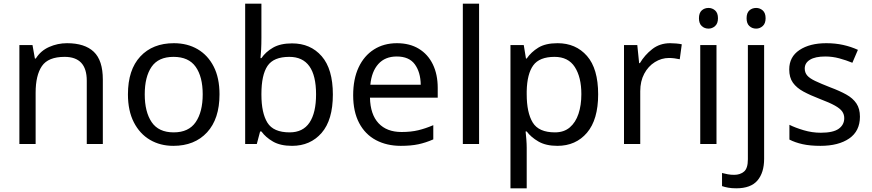

<svg xmlns="http://www.w3.org/2000/svg" viewBox="-20 -780 4723 1040"><path d="M343 -546Q439 -546 488 -499.5Q537 -453 537 -349V0H450V-343Q450 -472 330 -472Q241 -472 207 -422Q173 -372 173 -278V0H85V-536H156L169 -463H174Q200 -505 246 -525.5Q292 -546 343 -546Z M1169 -269Q1169 -136 1101.5 -63Q1034 10 919 10Q848 10 792.5 -22.5Q737 -55 705 -117.5Q673 -180 673 -269Q673 -402 740 -474Q807 -546 922 -546Q995 -546 1050.5 -513.5Q1106 -481 1137.5 -419.5Q1169 -358 1169 -269ZM764 -269Q764 -174 801.5 -118.5Q839 -63 921 -63Q1002 -63 1040 -118.5Q1078 -174 1078 -269Q1078 -364 1040 -418Q1002 -472 920 -472Q838 -472 801 -418Q764 -364 764 -269Z M1396 -575Q1396 -541 1394.5 -511.5Q1393 -482 1391 -465H1396Q1419 -499 1459 -522Q1499 -545 1562 -545Q1662 -545 1722.5 -475.5Q1783 -406 1783 -268Q1783 -130 1722 -60Q1661 10 1562 10Q1499 10 1459 -13Q1419 -36 1396 -68H1389L1371 0H1308V-760H1396ZM1547 -472Q1462 -472 1429 -423Q1396 -374 1396 -271V-267Q1396 -168 1428.5 -115.5Q1461 -63 1549 -63Q1621 -63 1656.5 -116Q1692 -169 1692 -269Q1692 -472 1547 -472Z M2130 -546Q2199 -546 2248.5 -516Q2298 -486 2324.5 -431.5Q2351 -377 2351 -304V-251H1984Q1986 -160 2030.5 -112.5Q2075 -65 2155 -65Q2206 -65 2245.5 -74.5Q2285 -84 2327 -102V-25Q2286 -7 2246 1.5Q2206 10 2151 10Q2075 10 2016.5 -21Q1958 -52 1925.5 -113.5Q1893 -175 1893 -264Q1893 -352 1922.5 -415Q1952 -478 2005.5 -512Q2059 -546 2130 -546ZM2129 -474Q2066 -474 2029.5 -433.5Q1993 -393 1986 -321H2259Q2258 -389 2227 -431.5Q2196 -474 2129 -474Z M2575 0H2487V-760H2575Z M3000 -546Q3099 -546 3159.5 -477Q3220 -408 3220 -269Q3220 -132 3159.5 -61Q3099 10 2999 10Q2937 10 2896.5 -13.5Q2856 -37 2833 -68H2827Q2829 -51 2831 -25Q2833 1 2833 20V240H2745V-536H2817L2829 -463H2833Q2857 -498 2896 -522Q2935 -546 3000 -546ZM2984 -472Q2902 -472 2868.5 -426Q2835 -380 2833 -286V-269Q2833 -170 2865.5 -116.5Q2898 -63 2986 -63Q3035 -63 3066.5 -90Q3098 -117 3113.5 -163.5Q3129 -210 3129 -270Q3129 -362 3093.5 -417Q3058 -472 2984 -472Z M3610 -546Q3625 -546 3642.5 -544.5Q3660 -543 3673 -540L3662 -459Q3649 -462 3633.5 -464Q3618 -466 3604 -466Q3563 -466 3527 -443.5Q3491 -421 3469.5 -380.5Q3448 -340 3448 -286V0H3360V-536H3432L3442 -438H3446Q3472 -482 3513 -514Q3554 -546 3610 -546Z M3818 -737Q3838 -737 3853.5 -723.5Q3869 -710 3869 -681Q3869 -653 3853.5 -639Q3838 -625 3818 -625Q3796 -625 3781 -639Q3766 -653 3766 -681Q3766 -710 3781 -723.5Q3796 -737 3818 -737ZM3861 -536V0H3773V-536Z M4024 -681Q4024 -710 4039 -723.5Q4054 -737 4076 -737Q4096 -737 4111.5 -723.5Q4127 -710 4127 -681Q4127 -653 4111.5 -639Q4096 -625 4076 -625Q4054 -625 4039 -639Q4024 -653 4024 -681ZM3968 240Q3943 240 3924 236.5Q3905 233 3891 228V157Q3906 161 3922 164Q3938 167 3957 167Q3989 167 4010 149.5Q4031 132 4031 83V-536H4119V80Q4119 155 4083 197.5Q4047 240 3968 240Z M4638 -148Q4638 -70 4580 -30Q4522 10 4424 10Q4368 10 4327.5 1Q4287 -8 4256 -24V-104Q4288 -88 4333.5 -74.5Q4379 -61 4426 -61Q4493 -61 4523 -82.5Q4553 -104 4553 -140Q4553 -160 4542 -176Q4531 -192 4502.5 -208Q4474 -224 4421 -244Q4369 -264 4332 -284Q4295 -304 4275 -332Q4255 -360 4255 -404Q4255 -472 4310.5 -509Q4366 -546 4456 -546Q4505 -546 4547.5 -536.5Q4590 -527 4627 -510L4597 -440Q4563 -454 4526 -464Q4489 -474 4450 -474Q4396 -474 4367.5 -456.5Q4339 -439 4339 -409Q4339 -387 4352 -371.5Q4365 -356 4395.5 -341.5Q4426 -327 4477 -307Q4528 -288 4564 -268Q4600 -248 4619 -219.5Q4638 -191 4638 -148Z"/></svg>

Font: Noto Sans Deseret
Style: Regular
Weight: 400
Designer: Monotype Design Team
Foundry: Monotype Imaging Inc.
Version: Version 2.001; ttfautohint (v1.8.4.7-5d5b)